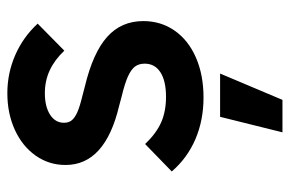

<svg xmlns="http://www.w3.org/2000/svg" viewBox="-152 -406 785 520"><g transform="rotate(-90 240.0 -145.5)"><path d="M36.1 -72.3 110.4 -144.5Q139.2 -114.3 168.9 -101.1Q198.7 -87.9 238.3 -87.9Q281.2 -87.9 304.7 -103Q328.1 -118.2 328.1 -145.5Q328.1 -161.6 320.1 -172.1Q312 -182.6 293 -191.2Q273.9 -199.7 239.3 -208L213.9 -214.8Q53.2 -252.9 53.7 -360.4Q53.7 -404.8 78.9 -440.7Q104 -476.6 148.4 -497.1Q192.9 -517.6 248 -517.6Q302.2 -517.6 351.1 -496.3Q399.9 -475.1 436.5 -435.5L363.3 -363.3Q338.4 -389.6 310.1 -402.8Q281.7 -416 248 -416Q211.9 -416 189.9 -401.9Q168 -387.7 168 -364.3Q168 -351.6 174.6 -343.3Q181.2 -335 196.5 -328.1Q211.9 -321.3 240.2 -314.5L266.6 -307.6Q357.9 -285.6 400.6 -247.3Q443.4 -209 443.4 -149.4Q443.4 -101.6 417.5 -64.5Q391.6 -27.3 344.5 -6.8Q297.4 13.7 236.3 13.7Q174.8 13.7 123.5 -8.3Q72.3 -30.3 36.1 -72.3ZM230 227.5H142.1L184.1 58.6H301.3Z"/></g></svg>

Font: Wanted Sans SemiBold
Style: Regular
Weight: 600
Designer: Original Design by Kil Hyung-jin and Kang Hanbin, Wanted Lab, Inc; Hangeul from Source Han Sans by Jang Soo-young and Ka
Foundry: Wanted Lab, Inc.
Version: Version 1.003